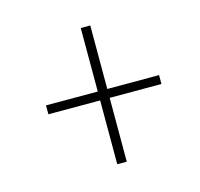

<svg xmlns="http://www.w3.org/2000/svg" viewBox="-72 -649 609 584"><g transform="rotate(-15 232.5 -357.5)"><path d="M229 -143V-344H66V-372H229V-572H259V-372H422V-344H259V-143Z"/></g></svg>

Font: Noto Serif Tamil Condensed Thin
Style: Italic
Weight: 100
Width: 3
Italic angle: -12°
Designer: Indian Type Foundry, Tom Grace, and the Monotype Design Team
Foundry: Monotype Imaging Inc.
Version: Version 2.003; ttfautohint (v1.8.4.7-5d5b)